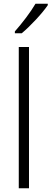

<svg xmlns="http://www.w3.org/2000/svg" viewBox="-20 -1013 277 1033"><path d="M237 -985V-993H171C145 -948 99 -888 60 -844V-834H97C144 -873 208 -942 237 -985ZM136 0V-760H81V0Z"/></svg>

Font: Noto Sans Telugu SemiCondensed Light
Style: Regular
Weight: 300
Width: 4
Designer: Jelle Bosma - Monotype Design Team
Foundry: Monotype Imaging Inc.
Version: Version 2.005